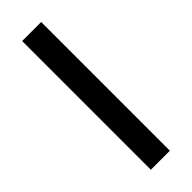

<svg xmlns="http://www.w3.org/2000/svg" viewBox="-240 -729 749 749"><g transform="rotate(-45 134.5 -355.0)"><path d="M82 0V-710H187V0Z"/></g></svg>

Font: Rising Sun Medium
Style: Regular
Weight: 500
Designer: Matt McInerney, Pablo Impallari, Rodrigo Fuenzalida (Raleway font), Stephen Hutchings (Greek), Cristiano Sobral (main ch
Foundry: The Rising Sun Project Authors
Version: Version 4.327; ttfautohint (v1.8.4.7-5d5b-dirty)